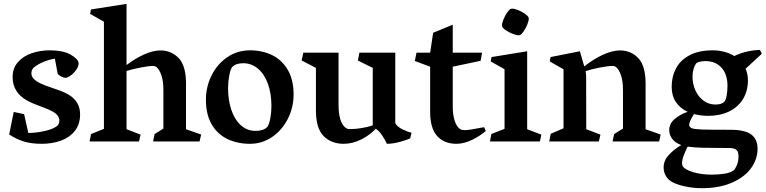

<svg xmlns="http://www.w3.org/2000/svg" viewBox="-20 -739 3999 1003"><path d="M156.7 -386.2Q144 -374.5 144 -356.4Q144 -340.3 156 -327.6Q168 -314.9 190.4 -303.7Q212.4 -293 254.4 -279.3Q283.2 -269.5 303.7 -261.5Q324.2 -253.4 341.3 -242.7Q367.2 -227.1 382.8 -201.7Q398.4 -176.3 398.4 -142.1Q398.4 -89.4 370.6 -54.7Q342.8 -20 297.4 -3.9Q252 12.2 198.2 12.2Q142.6 12.2 103.3 -0.2Q64 -12.7 27.8 -36.6L51.8 -154.3L106 -142.6L127.9 -44.4Q165 -44.4 208.5 -53.5Q252 -62.5 274.4 -78.1Q290 -88.4 290 -108.9Q290 -123 281.2 -135Q272.5 -147 252.9 -157.7Q235.4 -167.5 193.8 -182.6Q189.9 -184.1 174.1 -190.2Q158.2 -196.3 144.8 -202.1Q131.3 -208 121.1 -213.9Q45.9 -256.8 45.9 -335.9Q45.9 -382.8 73.5 -414.3Q101.1 -445.8 145.5 -460.9Q189.9 -476.1 240.7 -476.1Q306.2 -476.1 346.7 -455.1Q363.3 -445.8 377 -433.3Q390.6 -420.9 390.6 -407.2Q390.6 -392.1 378.4 -374.5Q366.2 -356.9 349.4 -344.7Q332.5 -332.5 321.8 -332.5Q312.5 -332.5 301 -338.6Q289.6 -344.7 281.7 -352.1L266.6 -432.6Q239.3 -428.7 207.5 -415.8Q175.8 -402.8 156.7 -386.2Z M1030.8 -36.1 1022.5 0H779.8L787.6 -38.6L833.5 -67.4V-269Q833.5 -315.9 823 -345.9Q812.5 -376 797.9 -388.2Q789.6 -394.5 779.3 -394.5Q757.3 -394.5 713.1 -386Q668.9 -377.4 641.1 -368.2V-64L714.4 -35.6L706.1 0H447.8L455.6 -38.6L522.9 -65.9V-625.5L450.7 -666.5L455.1 -689.5L641.1 -718.8V-399.4Q687 -434.1 733.4 -454.8Q779.8 -475.6 818.4 -475.6Q874.5 -475.6 913.1 -435.8Q951.7 -396 951.7 -302.2V-64Z M1286.1 -476.1Q1350.6 -476.1 1401.9 -450.9Q1453.1 -425.8 1483.4 -374Q1513.7 -322.3 1513.7 -245.1Q1513.7 -178.2 1483.9 -118.9Q1454.1 -59.6 1401.9 -23.7Q1349.6 12.2 1286.1 12.2Q1220.2 12.2 1168.2 -12.7Q1116.2 -37.6 1085.9 -89.1Q1055.7 -140.6 1055.7 -218.3Q1055.7 -285.2 1085 -344.5Q1114.3 -403.8 1167 -439.9Q1219.7 -476.1 1286.1 -476.1ZM1376 -75.7Q1386.2 -88.4 1392.1 -120.8Q1397.9 -153.3 1397.9 -184.1Q1397.9 -252 1378.9 -303Q1359.9 -354 1326.4 -381.3Q1293 -408.7 1251 -408.7Q1210.9 -408.7 1192.9 -388.7Q1183.6 -376.5 1177.5 -344Q1171.4 -311.5 1171.4 -278.8Q1171.4 -218.3 1187.7 -167.5Q1204.1 -116.7 1236.8 -85.9Q1269.5 -55.2 1315.4 -55.2Q1334.5 -55.2 1350.6 -60.3Q1366.7 -65.4 1376 -75.7Z M1555.7 -423.3 1564.5 -463.9H1748.5V-192.4Q1748.5 -103 1783.2 -73.2Q1789.1 -68.4 1794.9 -66.4Q1800.8 -64.5 1808.6 -64.5Q1835.9 -64.5 1870.1 -70.1Q1904.3 -75.7 1927.2 -84.5V-384.3L1849.6 -422.9L1857.4 -463.9H2044.9V-95.2Q2056.2 -76.2 2083 -63Q2109.9 -49.8 2129.9 -45.9L2123 -16.6Q2103 -6.8 2067.1 2.7Q2031.2 12.2 2001 12.2Q1994.6 -3.9 1977.5 -29.8Q1960.4 -55.7 1942.9 -66.4Q1912.1 -33.2 1866.9 -10.5Q1821.8 12.2 1775.4 12.2Q1710.4 12.2 1670.4 -28.3Q1630.4 -68.8 1630.4 -162.1V-384.3Z M2155.8 -463.9H2227.1L2242.7 -567.9L2345.2 -609.9V-463.9H2498.5L2490.7 -421.4L2345.2 -390.6V-179.2Q2345.2 -140.6 2355.2 -108.6Q2365.2 -76.7 2383.8 -64.5Q2392.1 -59.1 2406.7 -59.1Q2431.6 -59.1 2498.5 -72.8Q2509.3 -74.7 2509.3 -74.7L2517.6 -54.7Q2488.8 -29.3 2446.3 -8.5Q2403.8 12.2 2364.7 12.2Q2300.3 12.2 2263.7 -28.3Q2227.1 -68.8 2227.1 -154.3V-390.6L2147 -420.4Z M2689.5 -554.7Q2677.7 -554.7 2658.4 -562.3Q2639.2 -569.8 2623 -580.6Q2606.9 -591.3 2603.5 -600.1Q2602.5 -604 2602.5 -606.9Q2602.5 -619.1 2610.6 -638.7Q2618.7 -658.2 2629.6 -674.1Q2640.6 -689.9 2648.9 -692.9Q2652.8 -693.8 2656.2 -693.8Q2668.9 -693.8 2688 -685.8Q2707 -677.7 2722.7 -666.7Q2738.3 -655.8 2741.2 -647.9Q2742.2 -644 2742.2 -641.6Q2742.2 -629.4 2734.1 -609.9Q2726.1 -590.3 2714.8 -574.2Q2703.6 -558.1 2695.3 -555.2Q2693.8 -554.7 2689.5 -554.7ZM2615.7 -65.9V-377.4L2543.5 -418L2547.9 -440.9L2733.9 -471.2V-64L2808.1 -35.6L2800.3 0H2539.6L2546.9 -39.1Z M2852.1 -418 2856 -440.9 3009.3 -471.2 3032.2 -392.1Q3080.1 -430.2 3129.4 -452.9Q3178.7 -475.6 3219.2 -475.6Q3275.4 -475.6 3314 -435.8Q3352.5 -396 3352.5 -302.2V-64L3431.2 -36.1L3423.3 0H3180.2L3188 -38.6L3234.4 -67.4V-269Q3234.4 -315.9 3223.9 -345.9Q3213.4 -376 3198.7 -388.2Q3190.4 -394.5 3180.2 -394.5Q3157.2 -394.5 3111.8 -385.7Q3066.4 -377 3039.1 -367.2Q3039.6 -364.7 3040.8 -356.2Q3042 -347.7 3042 -340.8L3042.5 -64L3116.7 -35.6L3108.4 0H2849.1L2856.9 -40L2923.8 -68.8V-377Z M3937.5 38.1Q3937.5 92.3 3903.6 139.4Q3869.6 186.5 3803.5 215.3Q3737.3 244.1 3646 244.1Q3600.1 244.1 3553 233.6Q3505.9 223.1 3480 204.6Q3446.8 178.2 3446.8 134.8Q3446.8 100.6 3472.4 72Q3498 43.5 3538.6 18.6Q3509.3 8.3 3492.7 -12.5Q3476.1 -33.2 3476.1 -59.6Q3476.1 -93.8 3505.1 -117.9Q3534.2 -142.1 3572.3 -154.8Q3533.2 -172.9 3511 -205.6Q3488.8 -238.3 3488.8 -285.6Q3488.8 -339.4 3511.7 -382.3Q3534.7 -425.3 3582.8 -450.7Q3630.9 -476.1 3703.6 -476.1Q3734.4 -476.1 3763.4 -468.5Q3792.5 -460.9 3815.9 -446.3Q3847.7 -461.9 3884.3 -470Q3920.9 -478 3950.2 -478L3959.5 -458L3875 -379.9Q3887.2 -351.6 3887.2 -319.3Q3887.2 -264.2 3861.6 -221.9Q3835.9 -179.7 3788.8 -156.7Q3741.7 -133.8 3679.7 -133.8Q3642.1 -133.8 3605 -143.1Q3580.1 -102.5 3580.1 -86.9Q3580.1 -81.1 3584.2 -76.2Q3588.4 -71.3 3594.7 -68.8Q3608.4 -64 3647 -62.5Q3685.5 -61 3796.4 -61Q3870.6 -61 3904.1 -36.6Q3937.5 -12.2 3937.5 38.1ZM3597.7 -337.9Q3597.7 -300.8 3612.5 -267.3Q3627.4 -233.9 3654.8 -213.4Q3682.1 -192.9 3717.8 -192.9Q3749 -192.9 3763.2 -207Q3771.5 -215.3 3775.9 -238.8Q3780.3 -262.2 3780.3 -293Q3780.3 -329.1 3767.3 -357.7Q3754.4 -386.2 3728.5 -403.1Q3702.6 -419.9 3665 -419.9Q3648.9 -419.9 3634.3 -416.3Q3619.6 -412.6 3614.7 -405.3Q3606.9 -393.6 3602.3 -375.7Q3597.7 -357.9 3597.7 -337.9ZM3837.9 80.1Q3837.9 64.5 3834.7 55.2Q3831.5 45.9 3820.6 40Q3809.6 34.2 3787.1 34.2Q3702.6 34.2 3653.8 33Q3605 31.7 3572.3 26.9Q3561 48.3 3552 72.5Q3543 96.7 3543 113.3Q3543 124.5 3547.4 130.4Q3560.1 148.4 3602.8 160.9Q3645.5 173.3 3698.2 173.3Q3732.4 173.3 3764.2 168.5Q3795.9 163.6 3812 151.4Q3820.8 144 3829.3 124Q3837.9 104 3837.9 80.1Z"/></svg>

Font: Vesper Libre Medium
Style: Regular
Weight: 500
Designer: Robert Keller & Kimya Gandhi
Foundry: Mota Italic
Version: Version 1.058